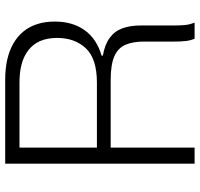

<svg xmlns="http://www.w3.org/2000/svg" viewBox="-35 -734 769 739"><g transform="rotate(-90 349.5 -364.5)"><path d="M89 0V-729H411Q455 -729 490 -721Q525 -713 552.5 -697Q580 -681 598.5 -658Q617 -635 626.5 -605Q636 -575 636 -538Q636 -470 603 -423.5Q570 -377 505 -358V-353Q547 -346 573 -327Q599 -308 610 -278Q621 -248 621 -206V-75Q621 -57 622.5 -38.5Q624 -20 632 0H570Q563 -16 561 -35Q559 -54 559 -78V-195Q559 -238 546.5 -266.5Q534 -295 502 -309Q470 -323 411 -323H141V-376H401Q493 -376 533 -418.5Q573 -461 573 -529Q573 -567 561 -594.5Q549 -622 525.5 -640Q502 -658 471 -666Q440 -674 401 -674H151V0Z"/></g></svg>

Font: Mona Sans Light
Style: Regular
Weight: 300
Designer: Deni Anggara
Foundry: GitHub
Version: Version 2.000